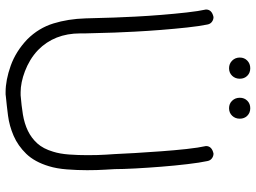

<svg xmlns="http://www.w3.org/2000/svg" viewBox="-136 -776 931 699"><g transform="rotate(90 329.5 -426.5)"><path d="M566.4 -715.8Q572.3 -688.5 577.6 -643.1Q583 -597.7 586.9 -548.3Q590.8 -499 593.3 -453.1Q595.7 -407.2 595.7 -378.9Q595.7 -373 597.7 -344.2Q599.6 -315.4 599.6 -278.3Q599.6 -242.2 596.7 -204.6Q593.8 -167 585 -138.7Q569.3 -86.9 540 -56.6Q510.7 -26.4 474.6 -10.7Q438.5 4.9 400.9 9.8Q363.3 14.6 332 17.6Q327.1 18.6 323.7 18.6Q320.3 18.6 315.4 18.6Q271.5 18.6 219.2 0Q167 -18.6 123 -60.5Q82 -101.6 65.4 -155.3Q48.8 -209 46.9 -272.5L43.9 -377Q43 -407.2 40.5 -453.6Q38.1 -500 34.2 -548.3Q30.3 -596.7 25.4 -640.6Q20.5 -684.6 14.6 -710.9Q14.6 -732.4 42 -738.3Q51.8 -738.3 59.6 -732.4Q67.4 -726.6 69.3 -715.8Q75.2 -687.5 80.1 -642.1Q85 -596.7 88.9 -547.4Q92.8 -498 95.2 -452.1Q97.7 -406.2 98.6 -377.9L101.6 -270.5V-252.9Q101.6 -159.2 162.1 -99.6Q179.7 -83 199.2 -71.3Q218.8 -59.6 239.3 -51.8Q259.8 -43.9 279.3 -40Q298.8 -36.1 315.4 -36.1H327.1Q364.3 -39.1 397 -44.4Q429.7 -49.8 456.1 -62.5Q482.4 -75.2 502 -96.7Q521.5 -118.2 532.2 -154.3Q540 -178.7 542.5 -212.4Q544.9 -246.1 544.9 -279.3Q544.9 -318.4 543 -347.2Q541 -376 541 -377.9Q540 -407.2 537.1 -453.1Q534.2 -499 530.8 -547.4Q527.3 -595.7 522.5 -640.1Q517.6 -684.6 511.7 -710.9Q511.7 -732.4 539.1 -738.3Q548.8 -738.3 556.6 -732.4Q564.5 -726.6 566.4 -715.8ZM228.5 -872.1Q245.1 -872.1 255.9 -861.3Q266.6 -850.6 266.6 -834Q266.6 -817.4 255.9 -806.2Q245.1 -794.9 228.5 -794.9Q211.9 -794.9 200.7 -806.2Q189.5 -817.4 189.5 -834Q189.5 -850.6 200.7 -861.3Q211.9 -872.1 228.5 -872.1ZM374 -872.1Q390.6 -872.1 401.4 -861.3Q412.1 -850.6 412.1 -834Q412.1 -817.4 401.4 -806.2Q390.6 -794.9 374 -794.9Q357.4 -794.9 346.7 -806.2Q335.9 -817.4 335.9 -834Q335.9 -850.6 346.7 -861.3Q357.4 -872.1 374 -872.1Z"/></g></svg>

Font: Coming Soon
Style: Regular
Weight: 400
Designer: Dathan Boardman
Foundry: Open Window
Version: Version 1.002